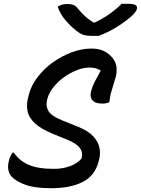

<svg xmlns="http://www.w3.org/2000/svg" viewBox="-20 -976 742 1012"><path d="M461 -720Q498 -720 522 -709.5Q546 -699 564 -681Q588 -657 593 -628.5Q598 -600 590 -570Q577 -525 568.5 -498.5Q560 -472 556 -437Q541 -430 518 -430Q480 -430 466 -449Q452 -468 461 -498Q469 -527 483.5 -553Q498 -579 511 -604Q488 -620 451 -620Q420 -620 384.5 -606Q349 -592 316.5 -568.5Q284 -545 260.5 -515Q237 -485 229 -453L227 -442Q221 -416 236 -390Q251 -364 309 -341L391 -308Q446 -286 472.5 -256.5Q499 -227 504.5 -196Q510 -165 503 -138L500 -126Q481 -50 416 -17Q351 16 251 16Q163 16 114 -2Q65 -20 42 -44Q29 -58 24.5 -78.5Q20 -99 26 -125Q29 -140 34.5 -151.5Q40 -163 47 -172H52Q82 -129 130.5 -107.5Q179 -86 264 -86Q311 -86 350 -100.5Q389 -115 410 -141L411 -148Q417 -177 399 -198.5Q381 -220 341 -237L260 -270Q194 -297 162.5 -327.5Q131 -358 125 -391Q119 -424 127 -457L131 -473Q143 -523 176.5 -567.5Q210 -612 257 -646Q304 -680 357 -700Q410 -720 461 -720ZM500 -787H460Q438 -787 421 -792Q404 -797 381 -815Q352 -838 325 -869.5Q298 -901 284 -941Q297 -949 308.5 -952Q320 -955 336 -955Q354 -955 367 -950Q380 -945 391 -930Q406 -912 424.5 -894Q443 -876 473 -857H479Q530 -882 564.5 -907.5Q599 -933 621 -956H652Q684 -956 694 -949.5Q704 -943 702 -932Q701 -923 692 -910.5Q683 -898 663 -882Q628 -853 586 -828Q544 -803 500 -787Z"/></svg>

Font: Recursive Mn Csl St Med
Style: Italic
Weight: 500
Italic angle: -15°
Monospace: yes
Version: Version 1.079;hotconv 1.0.112;makeotfexe 2.5.65598; ttfautoh